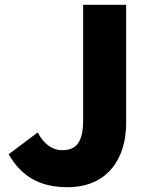

<svg xmlns="http://www.w3.org/2000/svg" viewBox="-20 -765 626 799"><path d="M261 14C428 14 505 -106 505 -252V-745H326V-266C326 -169 295 -140 237 -140C201 -140 163 -163 137 -214L16 -123C69 -31 145 14 261 14Z"/></svg>

Font: Noto Sans CJK HK Black
Style: Regular
Weight: 900
Designer: Ryoko NISHIZUKA 西塚涼子 (kana, bopomofo & ideographs); Paul D. Hunt (Latin, Greek & Cyrillic); Sandoll Communications 산돌커뮤니
Foundry: Adobe
Version: Version 2.004;hotconv 1.0.118;makeotfexe 2.5.65603